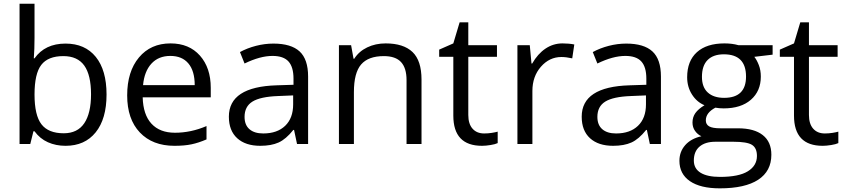

<svg xmlns="http://www.w3.org/2000/svg" viewBox="-20 -780 4582 1040"><path d="M335 -543.9Q440.4 -543.9 498.8 -471.9Q557.1 -399.9 557.1 -268.1Q557.1 -136.2 498.3 -63.2Q439.5 9.8 335 9.8Q282.7 9.8 239.5 -9.5Q196.3 -28.8 167 -68.8H161.1L144 0H85.9V-759.8H167V-575.2Q167 -513.2 163.1 -463.9H167Q223.6 -543.9 335 -543.9ZM323.2 -476.1Q240.2 -476.1 203.6 -428.5Q167 -380.9 167 -268.1Q167 -155.3 204.6 -106.7Q242.2 -58.1 325.2 -58.1Q399.9 -58.1 436.5 -112.5Q473.1 -167 473.1 -269Q473.1 -373.5 436.5 -424.8Q399.9 -476.1 323.2 -476.1Z M924.8 9.8Q806.2 9.8 737.5 -62.5Q668.9 -134.8 668.9 -263.2Q668.9 -392.6 732.7 -468.8Q796.4 -544.9 903.8 -544.9Q1004.4 -544.9 1063 -478.8Q1121.6 -412.6 1121.6 -304.2V-252.9H752.9Q755.4 -158.7 800.5 -109.9Q845.7 -61 927.7 -61Q1014.2 -61 1098.6 -97.2V-24.9Q1055.7 -6.3 1017.3 1.7Q979 9.8 924.8 9.8ZM902.8 -477.1Q838.4 -477.1 800 -435.1Q761.7 -393.1 754.9 -318.8H1034.7Q1034.7 -395.5 1000.5 -436.3Q966.3 -477.1 902.8 -477.1Z M1588.9 0 1572.8 -76.2H1568.8Q1528.8 -25.9 1489 -8.1Q1449.2 9.8 1389.6 9.8Q1310.1 9.8 1264.9 -31.2Q1219.7 -72.3 1219.7 -147.9Q1219.7 -310.1 1479 -317.9L1569.8 -320.8V-354Q1569.8 -417 1542.7 -447Q1515.6 -477.1 1456.1 -477.1Q1389.2 -477.1 1304.7 -436L1279.8 -498Q1319.3 -519.5 1366.5 -531.7Q1413.6 -543.9 1460.9 -543.9Q1556.6 -543.9 1602.8 -501.5Q1648.9 -459 1648.9 -365.2V0ZM1405.8 -57.1Q1481.4 -57.1 1524.7 -98.6Q1567.9 -140.1 1567.9 -214.8V-263.2L1486.8 -259.8Q1390.1 -256.3 1347.4 -229.7Q1304.7 -203.1 1304.7 -147Q1304.7 -103 1331.3 -80.1Q1357.9 -57.1 1405.8 -57.1Z M2182.1 0V-346.2Q2182.1 -411.6 2152.3 -443.8Q2122.6 -476.1 2059.1 -476.1Q1975.1 -476.1 1936 -430.7Q1897 -385.3 1897 -280.8V0H1815.9V-535.2H1881.8L1895 -461.9H1898.9Q1923.8 -501.5 1968.8 -523.2Q2013.7 -544.9 2068.8 -544.9Q2165.5 -544.9 2214.4 -498.3Q2263.2 -451.7 2263.2 -349.1V0Z M2602.5 -57.1Q2624 -57.1 2644 -60.3Q2664.1 -63.5 2675.8 -66.9V-4.9Q2662.6 1.5 2637 5.6Q2611.3 9.8 2590.8 9.8Q2435.5 9.8 2435.5 -153.8V-472.2H2358.9V-511.2L2435.5 -544.9L2469.7 -659.2H2516.6V-535.2H2671.9V-472.2H2516.6V-157.2Q2516.6 -108.9 2539.6 -83Q2562.5 -57.1 2602.5 -57.1Z M3026.9 -544.9Q3062.5 -544.9 3090.8 -539.1L3079.6 -463.9Q3046.4 -471.2 3021 -471.2Q2956.1 -471.2 2909.9 -418.5Q2863.8 -365.7 2863.8 -287.1V0H2782.7V-535.2H2849.6L2858.9 -436H2862.8Q2892.6 -488.3 2934.6 -516.6Q2976.6 -544.9 3026.9 -544.9Z M3500 0 3483.9 -76.2H3480Q3439.9 -25.9 3400.1 -8.1Q3360.4 9.8 3300.8 9.8Q3221.2 9.8 3176 -31.2Q3130.9 -72.3 3130.9 -147.9Q3130.9 -310.1 3390.1 -317.9L3481 -320.8V-354Q3481 -417 3453.9 -447Q3426.8 -477.1 3367.2 -477.1Q3300.3 -477.1 3215.8 -436L3190.9 -498Q3230.5 -519.5 3277.6 -531.7Q3324.7 -543.9 3372.1 -543.9Q3467.8 -543.9 3513.9 -501.5Q3560.1 -459 3560.1 -365.2V0ZM3316.9 -57.1Q3392.6 -57.1 3435.8 -98.6Q3479 -140.1 3479 -214.8V-263.2L3397.9 -259.8Q3301.3 -256.3 3258.5 -229.7Q3215.8 -203.1 3215.8 -147Q3215.8 -103 3242.4 -80.1Q3269 -57.1 3316.9 -57.1Z M4165 -535.2V-483.9L4065.9 -472.2Q4079.6 -455.1 4090.3 -427.5Q4101.1 -399.9 4101.1 -365.2Q4101.1 -286.6 4047.4 -239.7Q3993.7 -192.9 3899.9 -192.9Q3876 -192.9 3855 -196.8Q3803.2 -169.4 3803.2 -127.9Q3803.2 -106 3821.3 -95.5Q3839.4 -85 3883.3 -85H3978Q4064.9 -85 4111.6 -48.3Q4158.2 -11.7 4158.2 58.1Q4158.2 147 4086.9 193.6Q4015.6 240.2 3878.9 240.2Q3773.9 240.2 3717 201.2Q3660.2 162.1 3660.2 90.8Q3660.2 42 3691.4 6.3Q3722.7 -29.3 3779.3 -42Q3758.8 -51.3 3744.9 -70.8Q3731 -90.3 3731 -116.2Q3731 -145.5 3746.6 -167.5Q3762.2 -189.5 3795.9 -210Q3754.4 -227.1 3728.3 -268.1Q3702.1 -309.1 3702.1 -361.8Q3702.1 -449.7 3754.9 -497.3Q3807.6 -544.9 3904.3 -544.9Q3946.3 -544.9 3980 -535.2ZM3738.3 89.8Q3738.3 133.3 3774.9 155.8Q3811.5 178.2 3879.9 178.2Q3981.9 178.2 4031 147.7Q4080.1 117.2 4080.1 64.9Q4080.1 21.5 4053.2 4.6Q4026.4 -12.2 3952.1 -12.2H3855Q3799.8 -12.2 3769 14.2Q3738.3 40.5 3738.3 89.8ZM3782.2 -363.8Q3782.2 -307.6 3814 -278.8Q3845.7 -250 3902.3 -250Q4021 -250 4021 -365.2Q4021 -485.8 3900.9 -485.8Q3843.8 -485.8 3813 -455.1Q3782.2 -424.3 3782.2 -363.8Z M4447.8 -57.1Q4469.2 -57.1 4489.3 -60.3Q4509.3 -63.5 4521 -66.9V-4.9Q4507.8 1.5 4482.2 5.6Q4456.5 9.8 4436 9.8Q4280.8 9.8 4280.8 -153.8V-472.2H4204.1V-511.2L4280.8 -544.9L4314.9 -659.2H4361.8V-535.2H4517.1V-472.2H4361.8V-157.2Q4361.8 -108.9 4384.8 -83Q4407.7 -57.1 4447.8 -57.1Z"/></svg>

Font: f0_57812 
Style: Regular
Weight: 400
Foundry: Ascender Corporation
Version: Version 1.10